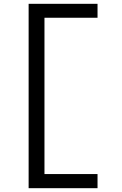

<svg xmlns="http://www.w3.org/2000/svg" viewBox="-20 -843 640 1006"><path d="M130 143V-823H491V-750H213V69H491V143Z"/></svg>

Font: Bmono
Style: Regular
Weight: 400
Monospace: yes
Designer: Belleve Invis
Foundry: Belleve Invis
Version: Version 11.2.2; ttfautohint (v1.8.2)